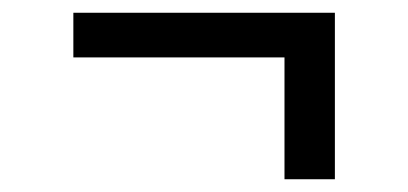

<svg xmlns="http://www.w3.org/2000/svg" viewBox="-20 -395 640 301"><path d="M505 -114H426V-305H95V-375H505Z"/></svg>

Font: Iosevka Etoile
Style: Regular
Weight: 400
Designer: Belleve Invis
Foundry: Belleve Invis
Version: Version 33.2.4